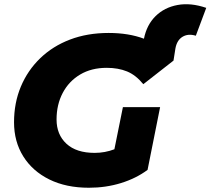

<svg xmlns="http://www.w3.org/2000/svg" viewBox="-20 -869 990 903"><path d="M398 14Q291 14 212 -25Q133 -64 89.5 -133.5Q46 -203 46 -294Q46 -385 78 -461.5Q110 -538 169 -595Q228 -652 309.5 -683Q391 -714 491 -714Q585 -714 657 -687Q670 -752 711.5 -793Q753 -834 815 -845.5Q877 -857 950 -832L901 -701Q865 -712 838.5 -696Q812 -680 805 -641L796 -584L654 -473Q619 -516 577.5 -533Q536 -550 482 -550Q410 -550 357 -518.5Q304 -487 275 -432Q246 -377 246 -307Q246 -236 292.5 -193Q339 -150 425 -150Q474 -150 518 -167L558 -365H733L674 -70Q620 -30 549 -8Q478 14 398 14Z"/></svg>

Font: Montserrat ExtraBold
Style: Italic
Weight: 800
Italic angle: -11.3°
Designer: Julieta Ulanovsky
Foundry: Julieta Ulanovsky
Version: Version 9.000; ttfautohint (v1.8.4.7-5d5b)